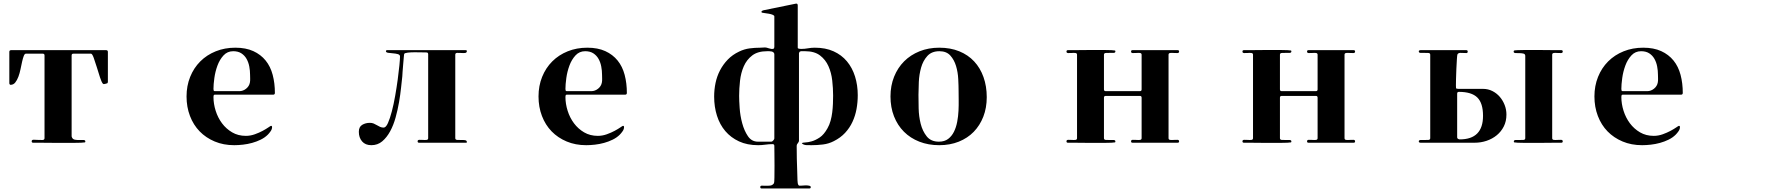

<svg xmlns="http://www.w3.org/2000/svg" viewBox="-20 -818 10040 1091"><path d="M590 -345Q585 -343 580 -342Q575 -341 570 -340L565 -342Q557 -351 548 -379Q539 -407 530 -436.5Q521 -466 512.5 -489.5Q504 -513 497 -513H397Q387 -513 387 -503V-43L389 -37Q394 -26 406.5 -24Q419 -22 432 -22.5Q445 -23 455 -22.5Q465 -22 465 -14Q465 -11 463 -9Q461 -8 441 -7Q421 -6 391 -6Q361 -6 325.5 -6Q290 -6 258 -6.5Q226 -7 201 -7Q176 -7 168 -7Q160 -7 160 -15Q160 -24 171.5 -24Q183 -24 196.5 -23Q210 -22 221.5 -22.5Q233 -23 233 -33V-503Q233 -513 223 -513H127Q120 -513 115 -500Q110 -487 105.5 -467Q101 -447 96.5 -424.5Q92 -402 84.5 -382Q77 -362 66.5 -349Q56 -336 40 -336Q37 -336 35 -339Q33 -342 33 -345V-523Q33 -533 43 -533H583Q593 -533 593 -523V-351Z M1200 -280Q1195 -280 1194 -275.5Q1193 -271 1193 -267Q1193 -228 1205.5 -188.5Q1218 -149 1241.5 -117.5Q1265 -86 1299 -66Q1333 -46 1377 -46Q1403 -46 1428 -55Q1453 -64 1472.5 -74.5Q1492 -85 1505 -94Q1518 -103 1520 -103Q1526 -103 1526 -96Q1526 -84 1518 -72.5Q1510 -61 1502 -53Q1485 -36 1461.5 -24.5Q1438 -13 1412.5 -6Q1387 1 1360.5 4Q1334 7 1311 7Q1250 7 1200 -14Q1150 -35 1114.5 -71.5Q1079 -108 1059.5 -159Q1040 -210 1040 -270Q1040 -330 1060.5 -381Q1081 -432 1118 -469Q1155 -506 1206 -526.5Q1257 -547 1317 -547Q1377 -547 1419.5 -527.5Q1462 -508 1489.5 -474Q1517 -440 1529.5 -392.5Q1542 -345 1542 -290Q1542 -280 1532 -280ZM1340 -300Q1361 -300 1378.5 -314Q1396 -328 1400 -349Q1402 -360 1401.5 -371Q1401 -382 1401 -393Q1401 -416 1396.5 -440Q1392 -464 1381 -483.5Q1370 -503 1351.5 -515Q1333 -527 1305 -527Q1272 -527 1250 -503Q1228 -479 1215.5 -445Q1203 -411 1198 -374.5Q1193 -338 1193 -313Q1193 -309 1194 -304.5Q1195 -300 1200 -300Z M2413 -510Q2413 -520 2403 -520Q2395 -520 2376 -520.5Q2357 -521 2336 -521Q2315 -521 2297.5 -519Q2280 -517 2277 -512Q2276 -511 2274.5 -493Q2273 -475 2271 -452.5Q2269 -430 2267.5 -409.5Q2266 -389 2266 -384Q2263 -359 2259 -320Q2255 -281 2247.5 -237.5Q2240 -194 2228 -150.5Q2216 -107 2197 -72Q2178 -37 2152 -15Q2126 7 2090 7Q2056 7 2037.5 -14.5Q2019 -36 2019 -69Q2019 -97 2038 -108.5Q2057 -120 2082 -120Q2094 -120 2103.5 -116Q2113 -112 2122 -106.5Q2131 -101 2140 -97Q2149 -93 2160 -93Q2173 -93 2184.5 -119Q2196 -145 2206.5 -185Q2217 -225 2225.5 -273.5Q2234 -322 2240 -366.5Q2246 -411 2249.5 -446.5Q2253 -482 2253 -497Q2253 -507 2240.5 -510.5Q2228 -514 2213 -515Q2198 -516 2185.5 -518Q2173 -520 2173 -527Q2173 -533 2180 -533H2626Q2628 -533 2630.5 -532Q2633 -531 2633 -529Q2633 -518 2622.5 -517Q2612 -516 2600 -517Q2588 -518 2577.5 -517.5Q2567 -517 2567 -507V-33Q2567 -24 2577.5 -23Q2588 -22 2600 -22.5Q2612 -23 2622.5 -21.5Q2633 -20 2633 -10Q2633 -8 2631 -7.5Q2629 -7 2627 -7H2361Q2353 -7 2353 -15Q2353 -23 2362.5 -23.5Q2372 -24 2383 -23Q2394 -22 2403.5 -23Q2413 -24 2413 -33Z M3200 -280Q3195 -280 3194 -275.5Q3193 -271 3193 -267Q3193 -228 3205.5 -188.5Q3218 -149 3241.5 -117.5Q3265 -86 3299 -66Q3333 -46 3377 -46Q3403 -46 3428 -55Q3453 -64 3472.5 -74.5Q3492 -85 3505 -94Q3518 -103 3520 -103Q3526 -103 3526 -96Q3526 -84 3518 -72.5Q3510 -61 3502 -53Q3485 -36 3461.5 -24.5Q3438 -13 3412.5 -6Q3387 1 3360.5 4Q3334 7 3311 7Q3250 7 3200 -14Q3150 -35 3114.5 -71.5Q3079 -108 3059.5 -159Q3040 -210 3040 -270Q3040 -330 3060.5 -381Q3081 -432 3118 -469Q3155 -506 3206 -526.5Q3257 -547 3317 -547Q3377 -547 3419.5 -527.5Q3462 -508 3489.5 -474Q3517 -440 3529.5 -392.5Q3542 -345 3542 -290Q3542 -280 3532 -280ZM3340 -300Q3361 -300 3378.5 -314Q3396 -328 3400 -349Q3402 -360 3401.5 -371Q3401 -382 3401 -393Q3401 -416 3396.5 -440Q3392 -464 3381 -483.5Q3370 -503 3351.5 -515Q3333 -527 3305 -527Q3272 -527 3250 -503Q3228 -479 3215.5 -445Q3203 -411 3198 -374.5Q3193 -338 3193 -313Q3193 -309 3194 -304.5Q3195 -300 3200 -300Z M4306 -750Q4309 -758 4320 -760L4501 -797Q4513 -800 4513 -787V-547Q4513 -542 4521 -541Q4529 -540 4532 -540Q4552 -540 4571 -543.5Q4590 -547 4610 -547Q4671 -547 4716.5 -526.5Q4762 -506 4792.5 -469.5Q4823 -433 4838.5 -383.5Q4854 -334 4854 -277Q4854 -237 4847 -198.5Q4840 -160 4824 -125.5Q4808 -91 4782 -63Q4756 -35 4718 -16Q4689 -1 4656 3Q4623 7 4591 7Q4578 7 4562 6.5Q4546 6 4536 -4Q4540 -8 4555.5 -8.5Q4571 -9 4592.5 -15Q4614 -21 4638 -37Q4662 -53 4682 -89Q4693 -108 4699.5 -131.5Q4706 -155 4709 -179.5Q4712 -204 4713 -228.5Q4714 -253 4714 -275Q4714 -316 4709 -360.5Q4704 -405 4687.5 -442Q4671 -479 4639.5 -503Q4608 -527 4555 -527H4531L4524 -524L4523 -523L4520 -516V-18Q4520 -12 4513.5 -4.5Q4507 3 4507 10Q4507 83 4510 155Q4511 172 4511 189Q4511 206 4513 223Q4513 226 4515 230Q4517 234 4519 236Q4521 238 4532 237Q4543 236 4555 235.5Q4567 235 4577 237Q4587 239 4587 245Q4587 253 4579 253H4308Q4300 253 4300 245Q4300 237 4309 237Q4318 237 4330.5 237.5Q4343 238 4356.5 236.5Q4370 235 4378 223Q4380 220 4380.5 190.5Q4381 161 4381 124Q4381 87 4380.5 54Q4380 21 4380 11Q4380 1 4370 1Q4350 1 4329 4Q4308 7 4288 7Q4226 7 4179.5 -14.5Q4133 -36 4101.5 -73Q4070 -110 4054 -160.5Q4038 -211 4038 -269Q4038 -309 4046 -347Q4054 -385 4071.5 -418.5Q4089 -452 4115.5 -479.5Q4142 -507 4180 -525Q4209 -539 4239 -543Q4269 -547 4301 -547Q4310 -547 4319 -548Q4328 -549 4337 -547Q4341 -546 4348.5 -543.5Q4356 -541 4363 -540Q4370 -539 4375 -541Q4380 -543 4380 -552V-725Q4380 -730 4370.5 -734Q4361 -738 4349 -740Q4337 -742 4325.5 -743.5Q4314 -745 4310 -746ZM4380 -509Q4380 -516 4375.5 -520Q4371 -524 4364.5 -525.5Q4358 -527 4351 -527Q4344 -527 4339 -527Q4286 -527 4254.5 -503Q4223 -479 4206.5 -441.5Q4190 -404 4185 -359Q4180 -314 4180 -273Q4180 -247 4183 -203.5Q4186 -160 4197.5 -117.5Q4209 -75 4230 -44Q4251 -13 4287 -13H4363Q4368 -13 4374 -20Q4380 -27 4380 -31Z M5040 -270Q5040 -331 5060.5 -382Q5081 -433 5117.5 -469.5Q5154 -506 5205 -526.5Q5256 -547 5317 -547Q5381 -547 5431 -526.5Q5481 -506 5515.5 -469Q5550 -432 5568.5 -380Q5587 -328 5587 -266Q5587 -205 5567.5 -155Q5548 -105 5513 -69Q5478 -33 5428 -13Q5378 7 5317 7Q5255 7 5204 -13Q5153 -33 5116.5 -69.5Q5080 -106 5060 -157Q5040 -208 5040 -270ZM5199 -279Q5199 -248 5200 -202.5Q5201 -157 5211.5 -115Q5222 -73 5246 -43Q5270 -13 5315 -13Q5347 -13 5367.5 -28.5Q5388 -44 5400.5 -69Q5413 -94 5419 -125.5Q5425 -157 5426.5 -189Q5428 -221 5427.5 -251Q5427 -281 5427 -302Q5427 -330 5425 -369Q5423 -408 5412.5 -443Q5402 -478 5380 -502.5Q5358 -527 5318 -527Q5274 -527 5249.5 -500Q5225 -473 5214 -434Q5203 -395 5201 -352.5Q5199 -310 5199 -279Z M6100 -507Q6100 -516 6090.5 -517Q6081 -518 6070 -517Q6059 -516 6049.5 -516.5Q6040 -517 6040 -525Q6040 -533 6048 -533Q6056 -533 6078.5 -533Q6101 -533 6130 -533.5Q6159 -534 6191 -534Q6223 -534 6250 -534Q6277 -534 6295.5 -533Q6314 -532 6316 -531Q6318 -529 6318 -526Q6318 -518 6308 -517.5Q6298 -517 6285.5 -517.5Q6273 -518 6263 -517Q6253 -516 6253 -507V-310Q6253 -300 6263 -300H6457Q6467 -300 6467 -310V-507Q6467 -516 6457.5 -517Q6448 -518 6437 -517Q6426 -516 6416.5 -516.5Q6407 -517 6407 -525Q6407 -533 6415 -533H6672Q6680 -533 6680 -525Q6680 -517 6670.5 -516.5Q6661 -516 6650 -517Q6639 -518 6629.5 -517Q6620 -516 6620 -507V-33Q6620 -24 6629.5 -23Q6639 -22 6650 -23Q6661 -24 6670.5 -23.5Q6680 -23 6680 -15Q6680 -7 6672 -7H6415Q6407 -7 6407 -15Q6407 -23 6416.5 -23.5Q6426 -24 6437 -23Q6448 -22 6457.5 -23Q6467 -24 6467 -33V-263Q6467 -273 6457 -273H6263Q6253 -273 6253 -263V-33Q6253 -24 6263 -23Q6273 -22 6285.5 -22.5Q6298 -23 6308 -22.5Q6318 -22 6318 -14Q6318 -11 6316 -9Q6314 -8 6295.5 -7Q6277 -6 6250 -6Q6223 -6 6191 -6Q6159 -6 6130 -6.5Q6101 -7 6078.5 -7Q6056 -7 6048 -7Q6040 -7 6040 -15Q6040 -23 6049.5 -23.5Q6059 -24 6070 -23Q6081 -22 6090.5 -23Q6100 -24 6100 -33Z M7100 -507Q7100 -516 7090.5 -517Q7081 -518 7070 -517Q7059 -516 7049.5 -516.5Q7040 -517 7040 -525Q7040 -533 7048 -533Q7056 -533 7078.5 -533Q7101 -533 7130 -533.5Q7159 -534 7191 -534Q7223 -534 7250 -534Q7277 -534 7295.5 -533Q7314 -532 7316 -531Q7318 -529 7318 -526Q7318 -518 7308 -517.5Q7298 -517 7285.5 -517.5Q7273 -518 7263 -517Q7253 -516 7253 -507V-310Q7253 -300 7263 -300H7457Q7467 -300 7467 -310V-507Q7467 -516 7457.5 -517Q7448 -518 7437 -517Q7426 -516 7416.5 -516.5Q7407 -517 7407 -525Q7407 -533 7415 -533H7672Q7680 -533 7680 -525Q7680 -517 7670.5 -516.5Q7661 -516 7650 -517Q7639 -518 7629.5 -517Q7620 -516 7620 -507V-33Q7620 -24 7629.5 -23Q7639 -22 7650 -23Q7661 -24 7670.5 -23.5Q7680 -23 7680 -15Q7680 -7 7672 -7H7415Q7407 -7 7407 -15Q7407 -23 7416.5 -23.5Q7426 -24 7437 -23Q7448 -22 7457.5 -23Q7467 -24 7467 -33V-263Q7467 -273 7457 -273H7263Q7253 -273 7253 -263V-33Q7253 -24 7263 -23Q7273 -22 7285.5 -22.5Q7298 -23 7308 -22.5Q7318 -22 7318 -14Q7318 -11 7316 -9Q7314 -8 7295.5 -7Q7277 -6 7250 -6Q7223 -6 7191 -6Q7159 -6 7130 -6.5Q7101 -7 7078.5 -7Q7056 -7 7048 -7Q7040 -7 7040 -15Q7040 -23 7049.5 -23.5Q7059 -24 7070 -23Q7081 -22 7090.5 -23Q7100 -24 7100 -33Z M8800 -33Q8800 -24 8809.5 -23Q8819 -22 8830 -23Q8841 -24 8850.5 -23.5Q8860 -23 8860 -15Q8860 -7 8852 -7Q8844 -7 8821.5 -7Q8799 -7 8770 -6.5Q8741 -6 8709 -6Q8677 -6 8650 -6Q8623 -6 8604.5 -7Q8586 -8 8584 -9Q8582 -11 8582 -14Q8582 -22 8592 -22.5Q8602 -23 8614.5 -22.5Q8627 -22 8637 -23Q8647 -24 8647 -33V-500Q8647 -511 8636.5 -513.5Q8626 -516 8614 -516Q8602 -516 8591.5 -516.5Q8581 -517 8581 -525Q8581 -529 8584 -531Q8585 -532 8603.5 -533Q8622 -534 8649 -534Q8676 -534 8708.5 -534Q8741 -534 8770 -533.5Q8799 -533 8821.5 -533Q8844 -533 8852 -533Q8860 -533 8860 -525Q8860 -517 8850.5 -516.5Q8841 -516 8830 -517Q8819 -518 8809.5 -517Q8800 -516 8800 -507ZM8044 -531Q8045 -531 8047.5 -532Q8050 -533 8051 -533H8312Q8320 -533 8320 -525Q8320 -517 8313 -516.5Q8306 -516 8296.5 -517Q8287 -518 8277 -517.5Q8267 -517 8262 -510Q8260 -507 8258.5 -482Q8257 -457 8255.5 -426.5Q8254 -396 8253.5 -368.5Q8253 -341 8253 -333Q8253 -323 8253.5 -318Q8254 -313 8267 -313H8407Q8436 -313 8460.5 -300.5Q8485 -288 8502.5 -267.5Q8520 -247 8530 -221Q8540 -195 8540 -167Q8540 -129 8525 -99.5Q8510 -70 8485 -49.5Q8460 -29 8427.5 -18Q8395 -7 8360 -7H8051Q8050 -7 8047.5 -8Q8045 -9 8044 -9Q8042 -11 8042 -14Q8042 -22 8052 -22.5Q8062 -23 8074.5 -22.5Q8087 -22 8097 -23Q8107 -24 8107 -33V-507Q8107 -516 8097 -517Q8087 -518 8074.5 -517.5Q8062 -517 8052 -517.5Q8042 -518 8042 -526Q8042 -529 8044 -531ZM8260 -37Q8260 -32 8265 -29Q8270 -26 8275 -26Q8407 -26 8407 -160Q8407 -232 8374.5 -264Q8342 -296 8270 -296Q8260 -296 8260 -286Z M9200 -280Q9195 -280 9194 -275.5Q9193 -271 9193 -267Q9193 -228 9205.5 -188.5Q9218 -149 9241.5 -117.5Q9265 -86 9299 -66Q9333 -46 9377 -46Q9403 -46 9428 -55Q9453 -64 9472.5 -74.5Q9492 -85 9505 -94Q9518 -103 9520 -103Q9526 -103 9526 -96Q9526 -84 9518 -72.5Q9510 -61 9502 -53Q9485 -36 9461.5 -24.5Q9438 -13 9412.5 -6Q9387 1 9360.5 4Q9334 7 9311 7Q9250 7 9200 -14Q9150 -35 9114.5 -71.5Q9079 -108 9059.5 -159Q9040 -210 9040 -270Q9040 -330 9060.5 -381Q9081 -432 9118 -469Q9155 -506 9206 -526.5Q9257 -547 9317 -547Q9377 -547 9419.5 -527.5Q9462 -508 9489.5 -474Q9517 -440 9529.5 -392.5Q9542 -345 9542 -290Q9542 -280 9532 -280ZM9340 -300Q9361 -300 9378.5 -314Q9396 -328 9400 -349Q9402 -360 9401.5 -371Q9401 -382 9401 -393Q9401 -416 9396.5 -440Q9392 -464 9381 -483.5Q9370 -503 9351.5 -515Q9333 -527 9305 -527Q9272 -527 9250 -503Q9228 -479 9215.5 -445Q9203 -411 9198 -374.5Q9193 -338 9193 -313Q9193 -309 9194 -304.5Q9195 -300 9200 -300Z"/></svg>

Font: SoukouMincho
Style: Regular
Weight: 400
Designer: Dr. Ken Lunde (project architect, glyph set definition & overall production); Masataka HATTORI  (production & ideograph 
Foundry: Adobe Systems Incorporated
Version: Version 1.00